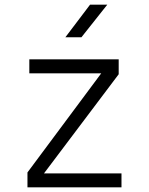

<svg xmlns="http://www.w3.org/2000/svg" viewBox="-20 -805 640 825"><path d="M98 0V-64L415 -490H106V-550H490V-486L169 -60H502V0ZM261 -645 367 -785H441L330 -645Z"/></svg>

Font: JetBrains Mono NL ExtraLight
Style: Regular
Weight: 200
Designer: Philipp Nurullin, Konstantin Bulenkov
Foundry: JetBrains
Version: Version 2.304; ttfautohint (v1.8.4.7-5d5b)